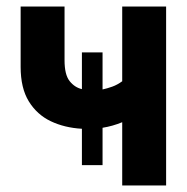

<svg xmlns="http://www.w3.org/2000/svg" viewBox="-20 -566 570 586"><path d="M230 -62V-173Q177 -176 135 -196Q93 -216 68 -256.5Q43 -297 43 -362V-546H177V-382Q177 -338 192.5 -318.5Q208 -299 230 -294V-406H293V-293Q307 -296 322.5 -301.5Q338 -307 353 -318V-546H487V0H353V-193Q324 -181 293 -176V-62Z"/></svg>

Font: Noto Sans Mono Condensed
Style: Bold
Weight: 700
Width: 3
Designer: Monotype Design Team
Foundry: Monotype Imaging Inc.
Version: Version 2.014